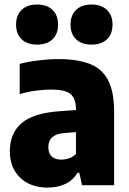

<svg xmlns="http://www.w3.org/2000/svg" viewBox="-20 -818 571 848"><path d="M191 10.5Q114 10.5 68.8 -33.5Q23.5 -77.5 23.5 -150Q23.5 -229.5 75.5 -274.2Q127.5 -319 245.5 -327L315.5 -332V-334.5Q315.5 -383.5 291.2 -403Q267 -422.5 205.5 -422.5Q175 -422.5 138 -417.5Q101 -412.5 67 -402.5V-536Q105.5 -546 151.8 -551.5Q198 -557 238.5 -557Q324 -557 378.2 -535Q432.5 -513 458.2 -462.2Q484 -411.5 484 -324.5V0H342.5L330 -55H322.5Q301 -20 266.8 -4.8Q232.5 10.5 191 10.5ZM193.5 -168.5Q193.5 -113 251.5 -113Q267 -113 284 -118.5Q301 -124 315.5 -138V-234.5L265 -230.5Q193.5 -225.5 193.5 -168.5ZM384 -621Q340.5 -621 316 -644.5Q291.5 -668 291.5 -709.5Q291.5 -750.5 316 -774.2Q340.5 -798 384 -798Q428 -798 452.5 -774.2Q477 -750.5 477 -709.5Q477 -668 452.5 -644.5Q428 -621 384 -621ZM144 -621Q100 -621 75.5 -644.5Q51 -668 51 -709.5Q51 -750.5 75.5 -774.2Q100 -798 144 -798Q187.5 -798 212 -774.2Q236.5 -750.5 236.5 -709.5Q236.5 -668 212 -644.5Q187.5 -621 144 -621Z"/></svg>

Font: Encode Sans Semi Condensed ExtraBold
Style: Regular
Weight: 800
Width: 4
Designer: Multiple Designers
Foundry: Impallari Type
Version: Version 3.000; ttfautohint (v1.8.3) -l 8 -r 50 -G 200 -x 14 